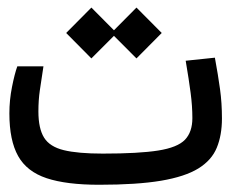

<svg xmlns="http://www.w3.org/2000/svg" viewBox="-20 -498 626 520"><path d="M248.5 2.4Q159.7 2.4 106.2 -15.4Q52.7 -33.2 29.1 -75.4Q5.4 -117.7 5.4 -190.9Q5.4 -227.1 12.5 -262.5Q19.5 -297.9 26.9 -318.4H97.7Q91.8 -280.3 87.9 -253.4Q84 -226.6 84 -196.3Q84 -149.9 99.4 -125.2Q114.7 -100.6 152.8 -91.3Q190.9 -82 258.3 -82Q356 -82 408.4 -90.3Q460.9 -98.6 481 -119.6Q501 -140.6 501 -178.2Q501 -210.9 496.3 -246.3Q491.7 -281.7 482.9 -333.5L562 -341.8Q570.8 -293.9 575.9 -256.6Q581.1 -219.2 581.1 -177.2Q581.1 -131.8 567.1 -97.9Q553.2 -64 517.1 -41.7Q481 -19.5 416 -8.5Q351.1 2.4 248.5 2.4ZM349.6 -339.8 288.6 -400.9 227.5 -339.8 159.2 -408.7 227.5 -477.5 288.6 -416 349.6 -477.5 418 -408.7Z"/></svg>

Font: Cascadia Mono SemiLight
Style: Regular
Weight: 350
Monospace: yes
Designer: Aaron Bell
Foundry: Saja Typeworks
Version: Version 2404.023; ttfautohint (v1.8.4)